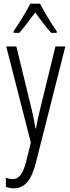

<svg xmlns="http://www.w3.org/2000/svg" viewBox="-20 -785 383 1046"><path d="M14 -532H69L153 -187Q162 -148 166 -127Q170 -106 173 -85H176Q181 -114 186 -138Q191 -162 198 -188L282 -532H336L175 103Q156 177 127 209Q98 241 55 241Q44 241 33.5 239Q23 237 12 233V183Q32 191 49 191Q73 191 90.5 170.5Q108 150 123 93L148 -8ZM198 -765Q210 -742 227 -712.5Q244 -683 261 -656.5Q278 -630 289 -615V-606H259Q238 -629 215.5 -658.5Q193 -688 172 -717Q151 -690 127.5 -658.5Q104 -627 85 -606H54V-615Q68 -635 85 -661.5Q102 -688 118 -715.5Q134 -743 145 -765Z"/></svg>

Font: Noto Sans Hebrew ExtraCondensed Light
Style: Regular
Weight: 300
Width: 2
Designer: Monotype Design Team
Foundry: Monotype Imaging Inc.
Version: Version 2.004; ttfautohint (v1.8.4.7-5d5b)